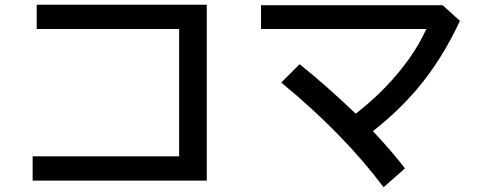

<svg xmlns="http://www.w3.org/2000/svg" viewBox="-20 -762 2040 807"><path d="M134.3 -742.2H849.1V-2.9H117.2V-105H732.9V-640.1H134.3Z M1077.1 -740.2H1840.3L1913.1 -674.3Q1837.4 -511.2 1733.4 -388.2Q1652.8 -293.5 1547.4 -210.9Q1630.4 -122.1 1682.1 -54.2L1592.3 24.9Q1421.4 -202.1 1162.1 -415L1239.3 -492.2Q1347.7 -405.8 1475.1 -284.2Q1607.4 -386.2 1699.2 -514.6Q1743.2 -576.7 1772 -640.1H1077.1Z"/></svg>

Font: BIZ UDGothic
Style: Bold
Weight: 700
Monospace: yes
Designer: TypeBank Co., Ltd.
Foundry: Morisawa Inc.
Version: Version 1.05